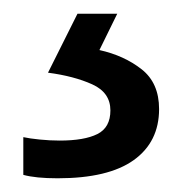

<svg xmlns="http://www.w3.org/2000/svg" viewBox="-20 -20 265 280"><path d="M212 139Q212 187 175 213.5Q138 240 64 240Q32 240 14 235V180Q23 182 38 183.5Q53 185 67 185Q103 185 122 175.5Q141 166 141 141Q141 115 114.5 103Q88 91 50 86L93 0H151L125 53Q161 61 186.5 81Q212 101 212 139Z"/></svg>

Font: Noto Sans Nushu
Style: Regular
Weight: 400
Designer: Lisa Huang
Foundry: Lisa Huang
Version: Version 1.003; ttfautohint (v1.8.4.7-5d5b)